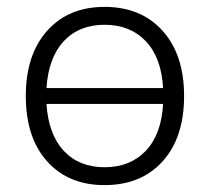

<svg xmlns="http://www.w3.org/2000/svg" viewBox="-20 -530 610 558"><path d="M284 8Q179 8 117 -61Q55 -130 55 -251Q55 -371 117 -440.5Q179 -510 284 -510Q390 -510 452.5 -440.5Q515 -371 515 -251Q515 -130 452.5 -61Q390 8 284 8ZM284 -458Q210 -458 165.5 -410.5Q121 -363 115 -274H454Q449 -363 403.5 -410.5Q358 -458 284 -458ZM284 -44Q358 -44 403.5 -91.5Q449 -139 454 -228H115Q121 -139 165.5 -91.5Q210 -44 284 -44Z"/></svg>

Font: Mulish Light
Style: Regular
Weight: 300
Designer: Vernon Adams
Foundry: Vernon Adams
Version: Version 3.603; ttfautohint (v1.8.3)